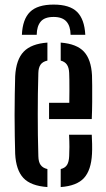

<svg xmlns="http://www.w3.org/2000/svg" viewBox="-20 -788 449 816"><path d="M208 -768.5Q276 -768.5 307.5 -737.5Q339 -706.5 342.5 -640H280Q279.5 -677.5 262 -696.8Q244.5 -716 208 -716Q169.5 -716 153 -696.2Q136.5 -676.5 136 -640H73Q76 -706.5 107.8 -737.5Q139.5 -768.5 208 -768.5ZM44.5 -134Q43.5 -167 42.8 -209.8Q42 -252.5 42 -298.8Q42 -345 42.8 -388Q43.5 -431 44.5 -464.5Q48.5 -535 80.8 -568.5Q113 -602 181.5 -607V-530.5Q161 -526 152.2 -513Q143.5 -500 143 -478Q141.5 -432 141 -388.2Q140.5 -344.5 140.5 -301.5Q140.5 -258.5 141 -214.5Q141.5 -170.5 143 -124Q143.5 -99.5 152.8 -86.8Q162 -74 181.5 -69.5V7Q110.5 2 79.2 -31.8Q48 -65.5 44.5 -134ZM238 7V-69.5Q256.5 -74 264.8 -87Q273 -100 274 -124.5Q275 -139.5 275 -163.5Q275 -187.5 273.5 -215.5H370Q371 -201.5 371.5 -176Q372 -150.5 371 -134Q367.5 -65 337 -31.5Q306.5 2 238 7ZM188.5 -282V-351H274.5Q275 -377 275 -403Q275 -429 274.8 -449.2Q274.5 -469.5 274 -478Q273 -501 264.2 -513.5Q255.5 -526 238 -530.5V-607Q306.5 -601.5 337 -568.2Q367.5 -535 371 -468Q371.5 -456.5 371.8 -425.2Q372 -394 371.8 -355.2Q371.5 -316.5 370 -282Z"/></svg>

Font: Big Shoulders Stencil Text Thin SemiBold
Style: Regular
Weight: 600
Version: Version 2.001